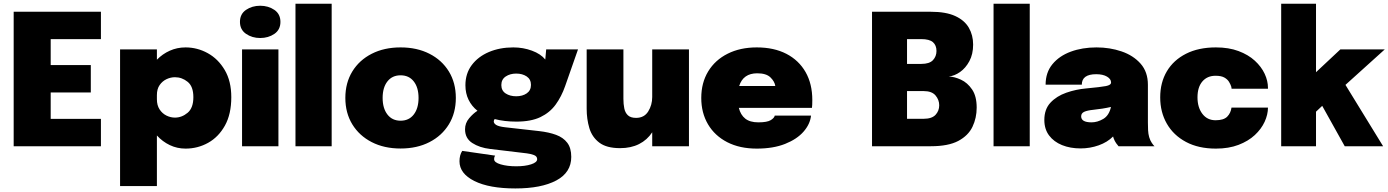

<svg xmlns="http://www.w3.org/2000/svg" viewBox="-20 -802 7614 1053"><path d="M533.5 -150V0H55V-737.5H533.5V-587.5H258V-445H478V-295H258V-150Z M638.5 218.5V-531H840.5V-474.5Q871 -506 911.2 -524Q951.5 -542 997.5 -542Q1062 -542 1119.2 -510.5Q1176.5 -479 1212.5 -418Q1248.5 -357 1248.5 -269Q1248.5 -176 1213.5 -113.2Q1178.5 -50.5 1121.5 -18.8Q1064.5 13 997.5 13Q951.5 13 911.2 -6.2Q871 -25.5 840.5 -59V218.5ZM939.5 -378.5Q916 -378.5 893.2 -367.8Q870.5 -357 855.5 -335.5Q840.5 -314 840.5 -280.5V-257.5Q840.5 -224.5 855.2 -202Q870 -179.5 892.8 -168.2Q915.5 -157 939.5 -157Q977.5 -157 1009 -183.5Q1040.5 -210 1040.5 -269Q1040.5 -328 1009.2 -353.2Q978 -378.5 939.5 -378.5Z M1407 -593.5Q1362.5 -593.5 1329.2 -616.5Q1296 -639.5 1296 -682Q1296 -725 1329.2 -747.8Q1362.5 -770.5 1407 -770.5Q1451.5 -770.5 1484.8 -747.8Q1518 -725 1518 -682Q1518 -639 1484.8 -616.2Q1451.5 -593.5 1407 -593.5ZM1307.5 0V-531H1507V0Z M1799 -781.5V0H1600.5V-781.5Z M2177 12.5Q2087 12.5 2018.8 -22.5Q1950.5 -57.5 1912.2 -120Q1874 -182.5 1874 -265Q1874 -347.5 1912.2 -410Q1950.5 -472.5 2018.8 -507.2Q2087 -542 2177 -542Q2267 -542 2335.2 -507.2Q2403.5 -472.5 2441.8 -410Q2480 -347.5 2480 -265Q2480 -182.5 2441.8 -120Q2403.5 -57.5 2335.2 -22.5Q2267 12.5 2177 12.5ZM2177 -140Q2223 -140 2249.2 -174Q2275.5 -208 2275.5 -265Q2275.5 -322 2249.2 -355.5Q2223 -389 2177 -389Q2131 -389 2104.8 -355.5Q2078.5 -322 2078.5 -265Q2078.5 -208 2104.8 -174Q2131 -140 2177 -140Z M2937 -83Q2990 -77 3029.5 -62.5Q3069 -48 3091 -19.2Q3113 9.5 3113 58.5Q3113 144 3030.8 187.8Q2948.5 231.5 2806.5 231.5Q2663.5 231.5 2581.8 190.8Q2500 150 2500 82.5Q2500 48.5 2515 25.5L2695.5 51.5Q2694 53.5 2692 58.2Q2690 63 2690 71.5Q2690 89 2726 99.5Q2762 110 2811 110Q2860 110 2893 99.2Q2926 88.5 2926 71Q2926 55 2908 48.2Q2890 41.5 2869 39L2668.5 15Q2609.5 8 2570 -17.8Q2530.5 -43.5 2530.5 -93Q2530.5 -127 2553 -153.5Q2575.5 -180 2598.5 -194.5Q2567 -219.5 2549.8 -254.8Q2532.5 -290 2532.5 -334.5Q2532.5 -398.5 2567.2 -445Q2602 -491.5 2661.5 -516.8Q2721 -542 2795 -542Q2849 -542 2897.2 -524.2Q2945.5 -506.5 2970.5 -475.5L2975.5 -531H3150L3079.5 -330Q3059.5 -272.5 3027.5 -228.5Q2995.5 -184.5 2944 -159.8Q2892.5 -135 2812 -135Q2746.5 -135 2693 -149Q2688 -143 2688 -136Q2688 -125 2701.8 -116.5Q2715.5 -108 2750.5 -104ZM2811 -274Q2845.5 -274 2868.8 -290Q2892 -306 2892 -336.5Q2892 -367 2868.5 -382.8Q2845 -398.5 2811 -398.5Q2777.5 -398.5 2753.5 -382.5Q2729.5 -366.5 2729.5 -335.5Q2729.5 -305 2753.2 -289.5Q2777 -274 2811 -274Z M3381 10.5Q3306.5 10.5 3266.8 -19.8Q3227 -50 3212.2 -99.5Q3197.5 -149 3197.5 -205.5V-531H3399V-260Q3399 -231.5 3403.8 -207.8Q3408.5 -184 3423.5 -169.8Q3438.5 -155.5 3468.5 -155.5Q3513 -155.5 3535 -190.8Q3557 -226 3557 -270V-531H3758.5V0H3557V-76.5Q3529.5 -34.5 3485 -12Q3440.5 10.5 3381 10.5Z M4428 -168Q4423 -121 4386.8 -79.8Q4350.5 -38.5 4285.8 -12.8Q4221 13 4130.5 13Q4037 13 3968.5 -22.2Q3900 -57.5 3863 -120.2Q3826 -183 3826 -264.5Q3826 -348 3864 -410.5Q3902 -473 3970.8 -507.5Q4039.5 -542 4130.5 -542Q4224.5 -542 4292.8 -506.8Q4361 -471.5 4398 -406.8Q4435 -342 4435 -253Q4435 -238 4434.5 -227.5Q4434 -217 4433 -210.5H4032Q4041.5 -172 4067.2 -151.5Q4093 -131 4139 -131Q4187.5 -131 4207.2 -143.2Q4227 -155.5 4229 -168ZM4133 -400Q4056 -400 4034 -330.5H4232Q4228.5 -355 4205.5 -377.5Q4182.5 -400 4133 -400Z M5085 -737.5Q5168 -737.5 5219 -714Q5270 -690.5 5293.5 -649.8Q5317 -609 5317 -557.5Q5317 -505 5296.5 -466.8Q5276 -428.5 5245.2 -407Q5214.5 -385.5 5183.5 -382.5Q5214.5 -381.5 5250.2 -365Q5286 -348.5 5311.2 -311.5Q5336.5 -274.5 5336.5 -212Q5336.5 -155 5313.5 -106.8Q5290.5 -58.5 5235.8 -29.2Q5181 0 5085 0H4762.5V-737.5ZM5032.5 -587.5H4954.5V-451.5H5032.5Q5077.5 -451.5 5096.8 -472.2Q5116 -493 5116 -522.5Q5116 -553.5 5096.8 -570.5Q5077.5 -587.5 5032.5 -587.5ZM5045.5 -150.5Q5090.5 -150.5 5110.8 -172.2Q5131 -194 5131 -224.5Q5131 -254.5 5110.8 -278.5Q5090.5 -302.5 5045.5 -302.5H4954.5V-150.5Z M5627.5 -781.5V0H5429V-781.5Z M5906.5 12Q5849.5 12 5804.5 -6.2Q5759.5 -24.5 5733.5 -59.2Q5707.5 -94 5707.5 -144Q5707.5 -203 5741.2 -239Q5775 -275 5827.8 -293.5Q5880.5 -312 5937 -317Q6017.5 -324.5 6045.5 -330Q6073.5 -335.5 6073.5 -349.5V-350Q6073.5 -368.5 6051.2 -381.8Q6029 -395 5992 -395Q5913 -395 5913 -337.5H5714.5Q5714.5 -404.5 5752 -450Q5789.5 -495.5 5852.8 -518.8Q5916 -542 5993.5 -542Q6067 -542 6131.2 -520Q6195.5 -498 6235.5 -452.8Q6275.5 -407.5 6275.5 -337V-130.5Q6275.5 -108.5 6276.5 -88Q6277.5 -67.5 6282.5 -50Q6288 -31.5 6297 -18.2Q6306 -5 6311.5 0H6114.5Q6110 -4.5 6101.5 -16.5Q6093 -28.5 6087.5 -44Q6086 -49 6084.5 -53.5Q6053.5 -22 6005.8 -5Q5958 12 5906.5 12ZM5966.5 -131Q5999 -131 6030.8 -149.8Q6062.5 -168.5 6073 -215.5Q6049.5 -210 6025 -206.2Q6000.5 -202.5 5977.5 -200Q5943 -196.5 5926.2 -188.8Q5909.5 -181 5909.5 -164Q5909.5 -131 5966.5 -131Z M6648.5 13Q6553 13 6484.5 -23.5Q6416 -60 6379.5 -123.5Q6343 -187 6343 -268Q6343 -349.5 6379.5 -411Q6416 -472.5 6484.5 -507.2Q6553 -542 6648.5 -542Q6719 -542 6772.5 -522Q6826 -502 6861.8 -469.2Q6897.5 -436.5 6915.8 -397.5Q6934 -358.5 6934 -320V-315.5H6734.5Q6734.5 -321 6733 -326Q6729 -339 6720.5 -353Q6712 -367 6694.8 -376.8Q6677.5 -386.5 6646.5 -386.5Q6601 -386.5 6574.2 -355.2Q6547.5 -324 6547.5 -268Q6547.5 -213 6574.2 -177.8Q6601 -142.5 6646.5 -142.5Q6691 -142.5 6710.5 -162.2Q6730 -182 6734 -212H6934Q6934 -174 6915.8 -134.2Q6897.5 -94.5 6861.8 -61.2Q6826 -28 6772.5 -7.5Q6719 13 6648.5 13Z M7006.5 0V-781.5H7197.5V-406L7331 -531H7574.5L7359 -336.5L7565.5 0H7355L7231.5 -221.5L7197.5 -189.5V0Z"/></svg>

Font: Epilogue Black
Style: Regular
Weight: 900
Designer: Tyler Finck
Foundry: Etcetera Type Co
Version: Version 2.111; ttfautohint (v1.8.3)